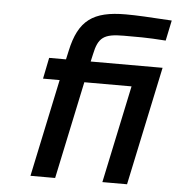

<svg xmlns="http://www.w3.org/2000/svg" viewBox="-51 -758 744 806"><g transform="rotate(5 320.5 -355.0)"><path d="M446 -620C496 -620 542 -621 623 -615L641 -701C544 -707 493 -710 447 -710C309 -710 249 -667 221 -536L213 -500H142L124 -411H194L107 0H211L298 -411H497L410 0H514L620 -500H317L324 -531C339 -603 362 -620 446 -620Z"/></g></svg>

Font: LT Wave Text Medium Italic
Style: Regular
Weight: 500
Designer: Daniel Lyons
Version: Version 2.5 (Glyphs App)